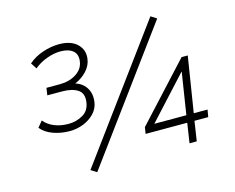

<svg xmlns="http://www.w3.org/2000/svg" viewBox="-103 -878 1284 1051"><g transform="rotate(-15 539.0 -352.5)"><path d="M239 -234Q189 -234 145 -250Q101 -266 77 -296L105 -330Q127 -303 162.5 -288.5Q198 -274 243 -274Q287 -274 324 -295.5Q361 -317 367 -364Q374 -413 342 -434Q310 -455 253 -455H170L176 -496H251Q306 -496 345 -521Q384 -546 390 -588Q396 -628 371.5 -648.5Q347 -669 301 -669Q264 -669 223 -654Q182 -639 151 -613L129 -647Q165 -678 212 -693.5Q259 -709 304 -709Q371 -709 406 -675Q441 -641 434 -591Q429 -554 401.5 -524.5Q374 -495 336 -479L335 -478Q361 -470 379 -453Q397 -436 405.5 -411.5Q414 -387 410 -355Q405 -317 379 -290Q353 -263 316 -248.5Q279 -234 239 -234ZM325 22 292 1 827 -727 860 -706ZM854 0 871 -112H635L641 -149L934 -467H969L919 -153H997L990 -112H912L895 0ZM877 -153 914 -389H912L678 -134L679 -153Z"/></g></svg>

Font: Nunito Sans 7pt ExtraLight
Style: Italic
Weight: 250
Italic angle: -9°
Designer: Vernon Adams
Foundry: Vernon Adams
Version: Version 3.101;gftools[0.9.27]